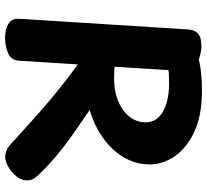

<svg xmlns="http://www.w3.org/2000/svg" viewBox="-50 -768 834 774"><g transform="rotate(90 367.0 -381.0)"><path d="M98.9 -724.8Q100.9 -749.4 116 -762.7Q131.1 -775.9 167.6 -775.9Q179.7 -775.9 196.7 -772.2Q213.8 -768.6 230.2 -761.1Q246.7 -753.7 257.4 -741.9Q268.1 -730.1 267.1 -713.7L224.7 -40.2Q222.9 -9.1 194.8 3.2Q166.7 15.6 130.8 15.6Q100.8 15.6 77.3 2.8Q53.9 -9.9 55.7 -42.6ZM202.4 -635.6Q190.4 -633.6 182.2 -643.2Q174 -652.8 168.2 -667.8Q162.3 -682.9 159.6 -698Q156.9 -713.1 156.9 -721.1Q156.9 -738.1 174.6 -749.3Q192.3 -760.4 236.3 -769.1Q259.3 -773.4 284.9 -775.7Q310.6 -778 348.1 -778Q444 -778 509.7 -748Q575.3 -718 609.1 -669.5Q642.9 -621 642.9 -567Q642.9 -524 626 -485.8Q609.1 -447.6 578.8 -416.2Q548.4 -384.8 508.5 -361.6Q468.6 -338.4 423.2 -325.6Q470.2 -293.6 505.5 -268.9Q540.8 -244.2 569.7 -222.2Q598.6 -200.1 625.3 -176.7Q652 -153.2 681.1 -123.4Q696.7 -107.1 702 -96.9Q707.3 -86.7 707.3 -71.7Q707.3 -50.3 691.2 -30.5Q675.1 -10.7 652.9 2.2Q630.8 15 611.8 15Q602.8 15 590.4 11Q578.1 7 567.1 -2Q527.1 -38 482.1 -78.9Q437 -119.9 388.5 -161.1Q340 -202.2 289.8 -240.7Q239.7 -279.1 188.7 -312.1L195.2 -432.9Q206.2 -431.9 232.4 -427.9Q258.7 -423.9 295 -423.9Q337.6 -423.9 370.6 -434.3Q403.6 -444.7 426.6 -462.5Q449.7 -480.3 461.4 -502.7Q473.1 -525.1 473.1 -549.1Q473.1 -584 451.2 -605Q429.3 -626 394.2 -635.8Q359.1 -645.6 317.4 -645.6Q294.4 -645.6 277.4 -644.6Q260.4 -643.6 243.4 -641.6Q226.4 -639.6 202.4 -635.6Z"/></g></svg>

Font: Playpen Sans Deva
Style: Regular
Weight: 400
Designer: Pooja Saxena, Gunjan Panchal, Laura Meseguer, Veronika Burian, José Scaglione
Foundry: TypeTogether
Version: Version 2.000